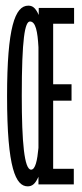

<svg xmlns="http://www.w3.org/2000/svg" viewBox="-20 -652 290 679"><path d="M78 7C94 7 105 -2 116 -27V0H241V-55H168V-296H233V-354H168V-568H242V-624H117V-599C105 -626 94 -632 80 -632C33 -632 5 -555 5 -312C5 -55 36 7 78 7ZM90 -52C66 -52 57 -149 57 -313C57 -515 68 -576 86 -576C106 -576 113 -541 116 -485V-129C112 -85 105 -52 90 -52Z"/></svg>

Font: Inconsolata UltraCondensed Thin
Style: Regular
Weight: 100
Width: 1
Monospace: yes
Designer: Raph Levien, Cyreal, Brenton Simpson
Foundry: Raph Levien, Cyreal, Google
Version: Version 3.100